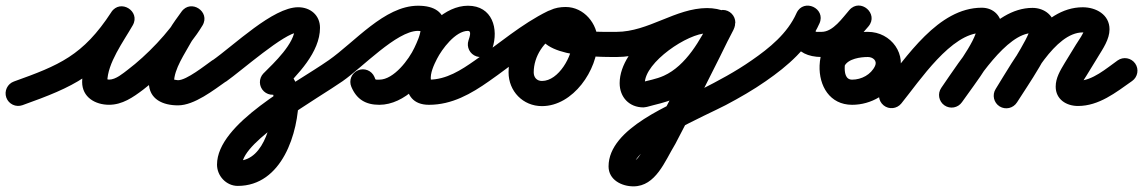

<svg xmlns="http://www.w3.org/2000/svg" viewBox="-58 -330 4090 687"><path d="M22.2 46.4C22.2 46.4 22.2 46.4 22.2 46.4C205.4 -19.3 301.1 -61.4 415.7 -237.5C431.6 -261.8 419.6 -286.2 400 -298.1C380.4 -310.1 353.3 -309.6 338.9 -284.3C296.8 -210.3 235.9 -123.9 235.9 -36.7C235.9 18.1 283 44.9 332.2 44.9C379.7 44.9 417.9 18.3 454.2 -9.1C530 -66.5 617.6 -157.6 666.5 -238.8C681.4 -263.5 671 -287.6 652.6 -299.6C634.3 -311.6 608 -311.6 591.3 -288C576.5 -267.2 560.6 -246.5 547.9 -224.3C547.9 -224.3 547.8 -224.1 547.7 -223.9C547.5 -223.6 547.4 -223.4 547.4 -223.4C516.5 -166.1 474.6 -102.2 474.6 -35.4C474.6 25.9 525.7 47 579 47C637.3 47 706.8 -7.9 752.8 -40.1C773.2 -54.4 778.1 -82.4 763.9 -102.8C749.6 -123.2 721.6 -128.1 701.2 -113.9C701.2 -113.9 701.2 -113.9 701.2 -113.9C675.8 -96.1 609.7 -43 579 -43C573.1 -43 553.9 -48.6 559.4 -43.4C561.5 -41.4 564.6 -34 564.6 -35.4C564.6 -83.5 603.8 -138.4 626.6 -180.6C626.6 -180.6 626.5 -180.4 626.3 -180.1C626.2 -179.9 626.1 -179.7 626.1 -179.7C637.3 -199.3 651.6 -217.5 664.7 -236C681.4 -259.5 670.1 -284.2 650.8 -296.8C631.5 -309.4 604.4 -310 589.5 -285.2C546.4 -213.8 466.5 -131.4 399.8 -80.9C381.7 -67.1 356.4 -45.1 332.2 -45.1C327.7 -45.1 317.8 -49.3 321.7 -45.2C323.9 -43 325.4 -40.1 325.9 -37C325.9 -36.9 325.9 -36.8 325.9 -36.7C325.9 -103.9 383.9 -181.5 417.1 -239.7C431.5 -265 420.2 -288.9 401.4 -300.4C382.6 -311.9 356.2 -310.9 340.3 -286.5C238.8 -130.6 153 -96.2 -8.2 -38.4C-31.6 -30 -43.7 -4.2 -35.4 19.2C-27 42.6 -1.2 54.7 22.2 46.4Z M689.1 -49.9C703.4 -29.5 731.5 -24.5 751.8 -38.8C805 -76.1 961.2 -214.1 1008.8 -214.1C1009.6 -214.1 998.3 -221.9 997.1 -229.7C997 -229.9 997 -230.7 997 -230.5C997 -174.5 922.8 -105.4 885.2 -67.8C867.6 -50.2 867.6 -21.8 885.2 -4.2C902.8 13.4 931.2 13.4 948.8 -4.2C948.8 -4.2 948.8 -4.2 948.8 -4.2C1006.9 -62.3 1087 -143.1 1087 -230.5C1087 -275.8 1052.4 -304.1 1008.8 -304.1C918.6 -304.1 779.6 -168.1 700.2 -112.5C679.8 -98.3 674.9 -70.2 689.1 -49.9ZM935.8 4.9C935.8 4.9 935.8 4.9 935.8 4.9C937.1 4.3 932.9 5.6 931.5 5.6C928.3 5.5 925.2 4.7 922.5 3.1C912.8 -2.4 920.6 3.9 920.6 16.6C920.6 89.6 891.7 245.2 792.7 245.2C790.4 245.2 797.3 245.6 799.4 246.4C804.5 248.3 808 252.3 808.4 257.8C808.4 258.2 808.5 258.6 808.5 259.1C808.5 173.9 1081.8 20.8 1168.8 -40.1C1189.2 -54.4 1194.1 -82.5 1179.9 -102.8C1165.6 -123.2 1137.5 -128.1 1117.2 -113.9C1117.2 -113.9 1117.2 -113.9 1117.2 -113.9C997.7 -30.2 718.5 111.1 718.5 259.1C718.5 299.5 751.6 335.2 792.7 335.2C951 335.2 1010.6 145.6 1010.6 16.6C1010.6 -45 966.2 -108.1 898.2 -76.9C875.6 -66.5 865.7 -39.8 876.1 -17.2C886.5 5.4 913.2 15.3 935.8 4.9Z M1106.1 -51.3C1120.3 -30.9 1148.3 -25.9 1168.7 -40.1C1238.4 -88.6 1361.1 -218.9 1437 -219.5C1440.5 -219.5 1454.8 -217.9 1454.1 -218.4C1451 -220.6 1449 -223.4 1447.7 -227.1C1447.7 -227.2 1447.7 -227.4 1447.6 -227.5C1446 -203.9 1434.6 -180.2 1424.7 -159C1405.6 -118 1351.5 -45 1299.3 -45C1283.1 -45 1286.8 -43 1281.9 -54.5C1272.2 -77.4 1245.8 -88.1 1223 -78.4C1200.1 -68.7 1189.4 -42.3 1199.1 -19.5C1199.1 -19.5 1199.1 -19.5 1199.1 -19.5C1218 25.4 1250.2 45 1299.3 45C1390.2 45 1471 -45.4 1506.3 -121C1544.7 -203.5 1564.5 -310.4 1436.4 -309.5C1317.3 -308.6 1211.5 -179.6 1117.3 -113.9C1096.9 -99.7 1091.9 -71.7 1106.1 -51.3ZM1646.7 -128.3C1670.2 -120.4 1695.8 -133.1 1703.7 -156.7C1727.2 -226.8 1703.6 -309.5 1616.5 -309.5C1533.4 -309.5 1459.9 -228.1 1425.4 -160.5C1392.9 -96.7 1361.7 45 1477 45C1559.1 45 1627.9 5.7 1692.9 -40.2C1713.3 -54.6 1718.1 -82.6 1703.8 -102.9C1689.4 -123.3 1661.4 -128.1 1641.1 -113.8C1641.1 -113.8 1641.1 -113.8 1641.1 -113.8C1592.2 -79.3 1538.9 -45 1477 -45C1477.1 -45 1477.2 -45 1477.3 -45C1480 -44.5 1482.3 -43 1484.1 -40.9C1485.6 -39.1 1483.9 -42.4 1483.8 -43.3C1480.3 -67.6 1494.9 -98.7 1505.6 -119.5C1523.1 -153.8 1571.4 -219.5 1616.5 -219.5C1629.5 -219.5 1623 -199.2 1618.3 -185.3C1610.4 -161.8 1623.1 -136.2 1646.7 -128.3Z M1630 -51.4C1644.1 -31 1672.2 -25.9 1692.6 -40C1773.9 -96.2 1852.6 -165.8 1941.1 -209C1967.8 -222.1 1971.6 -248.6 1962 -268.8C1952.4 -289 1929.4 -302.8 1902.4 -290.3C1819 -251.6 1761.7 -163.2 1761.7 -71.2C1761.7 -3.7 1813.1 49.7 1881.2 49.7C1992.9 49.7 2080.6 -79.7 2080.6 -182.5C2080.6 -245.6 2031.2 -305 1966 -305C1928.1 -305 1888.3 -292.3 1874.5 -252.9C1874.5 -252.9 1874.6 -252.9 1874.6 -253C1874.6 -253.1 1874.6 -253.1 1874.6 -253.1C1828.5 -124 2079.6 -126.1 2147.9 -126C2172.8 -126 2193 -146.1 2193 -170.9C2193 -195.8 2172.9 -216 2148.1 -216C2148.1 -216 2148.1 -216 2148.1 -216C2090.4 -216.1 2007.9 -212.9 1955.5 -240.3C1954.5 -240.8 1959.1 -222.1 1959.4 -222.9C1959.4 -222.9 1959.4 -222.9 1959.4 -223C1959.4 -223.1 1959.5 -223.1 1959.5 -223.1C1960.6 -226.3 1956.3 -217 1953.7 -214.8C1949.5 -211.4 1962 -215 1966 -215C1980.7 -215 1990.6 -195.5 1990.6 -182.5C1990.6 -130.4 1941.3 -40.3 1881.2 -40.3C1862.7 -40.3 1851.7 -53 1851.7 -71.2C1851.7 -128.3 1888.5 -184.6 1940.3 -208.6C1967.2 -221.1 1970.9 -248 1961.2 -268.4C1951.4 -288.9 1928.3 -302.9 1901.6 -289.9C1808.7 -244.5 1726.5 -172.9 1641.4 -114C1621 -99.9 1615.9 -71.8 1630 -51.4Z M2148.1 -126C2148.1 -126 2148.1 -126 2148.1 -126C2215.6 -126.1 2278.7 -148.2 2340.6 -172.8C2381.3 -188.9 2427.7 -211.1 2472.4 -211.1C2482.3 -211.1 2495.2 -209.2 2504.3 -205.1C2531.4 -192.7 2554.3 -207.2 2563.5 -227.9C2572.7 -248.5 2568.4 -275.2 2541.1 -287.2C2519.5 -296.7 2496 -301.1 2472.4 -301.1C2352.4 -301.1 2159.2 -162.6 2159.2 -32.4C2159.2 17.6 2193.2 54.3 2244.4 54.3C2244.6 54.3 2247.6 53.9 2250.5 53.5C2253.5 53 2256.4 52.6 2256.7 52.5C2289.6 43.1 2322.7 37.4 2354.3 23C2455.4 -22.9 2518.9 -127.4 2566.3 -223C2569.1 -228.6 2571 -234.6 2572.2 -240.8C2573.6 -248 2558.9 -239.3 2545.7 -228.6C2532.4 -217.9 2520.7 -205.2 2528 -204.5C2525 -204.8 2522 -205.1 2518.9 -205.4C2499.2 -209.6 2484.5 -226.5 2483.2 -246.3C2483.1 -247.3 2483.1 -250.2 2483.1 -249.3C2483.1 -248.5 2484.4 -253.8 2485.6 -259C2486.8 -264.3 2488 -269.6 2487.6 -268.9C2420.1 -130.1 2349.8 7.4 2278.1 144.1C2278.1 144.1 2278.5 143.5 2278.9 142.8C2279.2 142.2 2279.6 141.6 2279.6 141.6C2265.3 164.9 2227.5 246.8 2208.5 246.8C2193.6 246.8 2199.3 239.9 2206.4 253.4C2208.8 258 2209.5 266.5 2209.5 265.4C2209.5 192.6 2474 80.3 2539 45.9C2588.4 19.7 2637 -8.1 2682.8 -40.1C2703.2 -54.4 2708.1 -82.5 2693.9 -102.8C2679.6 -123.2 2651.5 -128.1 2631.2 -113.9C2631.2 -113.9 2631.2 -113.9 2631.2 -113.9C2573.9 -73.8 2511.9 -40.8 2449.6 -9.2C2347.7 42.6 2119.5 127.7 2119.5 265.4C2119.5 313.5 2166.3 336.8 2208.5 336.8C2288.5 336.8 2321.4 245.9 2356.4 188.4C2356.4 188.4 2356.8 187.8 2357.1 187.2C2357.5 186.5 2357.8 185.9 2357.9 185.9C2430 48.3 2500.6 -89.9 2568.6 -229.6C2568.9 -230.3 2570 -234.8 2571.1 -239.4C2572.1 -243.9 2573.1 -248.5 2573.1 -249.3C2573.1 -273.8 2553.2 -294.5 2528 -294.5C2521.2 -294.5 2510.8 -288.8 2501.8 -281.4C2492.8 -274 2485.2 -264.9 2483.9 -258.2C2483 -253.6 2482.4 -252 2484.1 -258.6C2484.4 -259.6 2484.7 -260.6 2485.1 -261.5C2485.3 -262.2 2485.8 -263.3 2485.7 -263C2448.7 -188.3 2397.2 -95.2 2317.3 -59C2290 -46.6 2260.5 -42.2 2232 -34C2231.7 -33.9 2235 -34.4 2238.2 -34.8C2241.4 -35.3 2244.6 -35.7 2244.4 -35.7C2242 -35.7 2249.2 -25.3 2249.2 -32.4C2249.2 -107.5 2403.1 -211.1 2472.4 -211.1C2483.5 -211.1 2494.7 -209.3 2504.9 -204.8C2532.2 -192.8 2554.9 -207.2 2564.1 -227.6C2573.2 -248.1 2568.8 -274.6 2541.7 -286.9C2520.9 -296.4 2495.2 -301.1 2472.4 -301.1C2358.8 -301.1 2262.8 -216.1 2147.9 -216C2123.1 -216 2103 -195.8 2103 -170.9C2103 -146.1 2123.2 -126 2148.1 -126Z M2682.6 -40C2682.6 -40 2682.6 -40 2682.6 -40C2760.6 -94 2834.6 -157.6 2874.1 -246.2C2886.2 -273.2 2872.1 -296 2851.8 -305.4C2831.5 -314.7 2805 -310.5 2792.3 -283.8C2752.2 -199 2781.6 -126.3 2881.9 -126C2881.9 -126 2881.9 -126 2882 -126C2882.1 -126 2882.1 -126 2882.1 -126C2958.1 -126.2 3002.9 -182.7 3048.7 -234.7C3068.3 -256.9 3060.8 -282.9 3043.6 -297.7C3026.4 -312.5 2999.6 -316.1 2980.5 -293.4C2931.3 -234.7 2878 -177.3 2874.6 -95.8C2874.6 -95.8 2874.6 -95.8 2874.6 -95.8C2874.6 -95.8 2874.6 -95.8 2874.6 -95.8C2871.8 -23 2910.9 45 2991 45C3059.3 45 3125.4 6.7 3154.6 -56C3191 -134 3130.7 -216.2 3047.3 -216C3047.3 -216 3047.3 -216 3047.4 -216C3047.5 -216 3047.5 -216 3047.5 -216C2984.4 -216.2 2912 -193.5 2882.5 -132.6C2871.7 -110.3 2881 -83.4 2903.4 -72.5C2925.7 -61.7 2952.6 -71 2963.5 -93.4C2963.5 -93.4 2963.5 -93.4 2963.5 -93.4C2976.4 -120.1 3021.8 -126.1 3047.3 -126C3047.3 -126 3047.3 -126 3047.4 -126C3047.5 -126 3047.5 -126 3047.5 -126C3064.7 -126 3081.9 -113.1 3073 -94C3058.5 -63 3024.4 -45 2991 -45C2966 -45 2963.8 -72.5 2964.6 -92.2C2964.6 -92.2 2964.6 -92.2 2964.6 -92.2C2964.6 -92.2 2964.6 -92.2 2964.6 -92.2C2966.9 -149 3014.9 -194.3 3049.5 -235.6C3068.5 -258.2 3061.3 -284 3044.4 -298.6C3027.4 -313.1 3000.9 -316.5 2981.3 -294.3C2956.5 -266.2 2923.1 -216.1 2881.9 -216C2881.9 -216 2881.9 -216 2882 -216C2882.1 -216 2882.1 -216 2882.1 -216C2851.4 -216.1 2857.6 -211.3 2873.7 -245.2C2886.4 -272 2872 -294.9 2851.4 -304.4C2830.8 -313.9 2804 -309.9 2791.9 -282.8C2759.5 -210.1 2695.3 -158.2 2631.4 -114C2611 -99.9 2605.9 -71.8 2620 -51.4C2634.1 -31 2662.2 -25.9 2682.6 -40Z M3103.7 47C3123 62.6 3151.3 59.6 3167 40.3C3233.3 -41.6 3345.7 -212.4 3454.9 -212.4C3456.7 -212.4 3451.3 -213.2 3449.6 -214C3445.3 -216.1 3441.7 -219.5 3439.3 -223.5C3438.6 -224.7 3437 -229.8 3437 -229.1C3437 -185.3 3341.7 -61.3 3310 -15.6C3295.9 4.8 3300.9 32.8 3321.4 47C3341.8 61.1 3369.8 56.1 3384 35.6C3430.8 -31.9 3527 -148.9 3527 -229.1C3527 -271.5 3497.8 -302.4 3454.9 -302.4C3298.9 -302.4 3186.1 -126.3 3097 -16.3C3081.4 3 3084.4 31.3 3103.7 47ZM3321.4 47C3341.8 61.1 3369.8 56.1 3384 35.6C3434.1 -36.7 3543.5 -211.8 3636.3 -211.8C3639.4 -211.8 3630.5 -216.4 3628.4 -220.9C3627.6 -222.7 3627 -228.4 3627 -226.5C3627 -199.3 3526.6 -46.5 3504.8 -11.5C3491.6 9.6 3498 37.3 3519.1 50.5C3540.2 63.6 3567.9 57.2 3581.1 36.1C3581.1 36.1 3581.1 36.1 3581.1 36.1C3615.2 -18.5 3717 -161.7 3717 -226.5C3717 -272.5 3680.2 -301.8 3636.3 -301.8C3493.2 -301.8 3382.9 -120.8 3310 -15.6C3295.9 4.8 3300.9 32.8 3321.4 47ZM3518.7 50.7C3539.8 63.8 3567.6 57.5 3580.7 36.4C3628.3 -39.6 3716.3 -214 3816.2 -214C3828.1 -214 3829.8 -208.3 3824.7 -216.1C3822.3 -219.8 3822 -227.8 3822 -225C3822 -213.9 3799.7 -183 3793.6 -172.9C3793.6 -172.9 3793.6 -173 3793.6 -173C3793.6 -173 3793.6 -173.1 3793.6 -173.1C3779.6 -150.2 3765.6 -127.4 3751.6 -104.5C3751.6 -104.5 3751.5 -104.4 3751.5 -104.2C3751.4 -104.1 3751.3 -104 3751.3 -104C3735.7 -77.7 3719.4 -51.5 3719.4 -20C3719.4 25.5 3757.5 49.2 3799.1 49.2C3874.3 49.2 3934.4 1 3992.9 -40.2C4013.2 -54.5 4018.1 -82.6 4003.8 -102.9C3989.5 -123.2 3961.4 -128.1 3941.1 -113.8C3901 -85.5 3850.7 -40.8 3799.1 -40.8C3789.6 -40.8 3803 -37.7 3807.1 -29.2C3808.9 -25.6 3809.4 -17.4 3809.4 -20C3809.4 -30.7 3823.6 -49.4 3828.7 -58.1C3828.7 -58.1 3828.6 -57.9 3828.5 -57.8C3828.5 -57.6 3828.4 -57.5 3828.4 -57.5C3842.4 -80.3 3856.4 -103.2 3870.4 -126C3870.4 -126 3870.4 -126.1 3870.4 -126.1C3870.4 -126.1 3870.4 -126.1 3870.4 -126.1C3888.3 -155.5 3912 -189.3 3912 -225C3912 -278 3863.5 -304 3816.2 -304C3668 -304 3573.2 -121.3 3504.5 -11.4C3491.3 9.7 3497.7 37.5 3518.7 50.7Z"/></svg>

Font: FRB American Cursive Guidelines Black
Style: Bold Italic
Weight: 900
Italic angle: -25°
Version: Version 2.0;Modular Font Editor K font №1